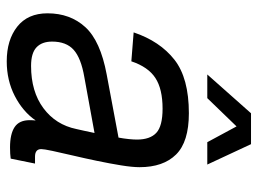

<svg xmlns="http://www.w3.org/2000/svg" viewBox="-120 -652 783 584"><g transform="rotate(90 272.0 -359.5)"><path d="M345 -58Q345 -67 346 -76Q319 -37 271.5 -12.5Q224 12 166 12Q101 12 60.5 -20Q20 -52 20 -112Q20 -181 62 -227Q104 -273 206 -292L398 -328Q401 -344 402.5 -359Q404 -374 404 -384Q404 -424 383.5 -443Q363 -462 310 -462Q250 -462 216.5 -440Q183 -418 166 -367L78 -374Q105 -454 161 -498Q217 -542 324 -542Q411 -542 449.5 -503Q488 -464 488 -392Q488 -370 482.5 -336Q477 -302 469 -263.5Q461 -225 452.5 -189Q444 -153 438.5 -127Q433 -101 433 -93Q433 -74 456 -74H477L462 0Q448 2 428 2Q387 2 366 -12Q345 -26 345 -58ZM106 -126Q106 -95 123.5 -78.5Q141 -62 180 -62Q258 -62 308.5 -99.5Q359 -137 372 -200Q374 -210 377.5 -224.5Q381 -239 384 -255L214 -224Q156 -214 131 -191.5Q106 -169 106 -126ZM206 -598 324 -731H418L480 -598H412L364 -687L278 -598Z"/></g></svg>

Font: Geist Regular
Style: Italic
Weight: 400
Italic angle: -12°
Designer: Basement.studio, Andrés Briganti, Mateo Zaragoza
Foundry: Basement.studio, Vercel, Andrés Briganti, Guido Ferreyra, Mateo Zaragoza
Version: Version 1.500; ttfautohint (v1.8.4.7-5d5b)